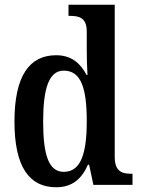

<svg xmlns="http://www.w3.org/2000/svg" viewBox="-20 -780 593 810"><path d="M217 10C285 10 325 -26 351 -85H356L374 0H539V-47H532C492 -47 464 -59 464 -119V-760H269V-713H276C314 -713 346 -705 346 -647V-575C346 -539 347 -497 349 -464H345C320 -512 282 -547 217 -547C104 -547 41 -460 41 -267C41 -75 104 10 217 10ZM249 -55C186 -55 162 -125 162 -267C162 -406 186 -482 249 -482C323 -482 346 -406 346 -268C346 -132 321 -55 249 -55Z"/></svg>

Font: Noto Serif Tamil Condensed SemiBold
Style: Italic
Weight: 600
Width: 3
Italic angle: -12°
Designer: Indian Type Foundry, Tom Grace, and the Monotype Design Team
Foundry: Monotype Imaging Inc.
Version: Version 2.003